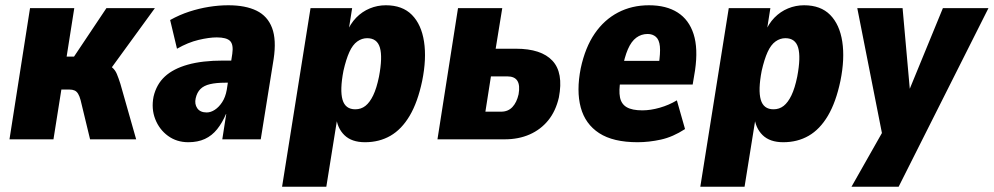

<svg xmlns="http://www.w3.org/2000/svg" viewBox="-20 -529 3773 729"><path d="M16 0 94 -498H262L233 -314H261L384 -498H568L381 -241L367 -289Q392 -284 404.5 -274Q417 -264 423.5 -248.5Q430 -233 437 -211L497 0H322L286 -149Q282 -164 276.5 -173Q271 -182 263 -185.5Q255 -189 244 -189H213L183 0Z M695 11Q651 11 618 -13Q585 -37 569.5 -76.5Q554 -116 563 -162Q574 -209 606 -238.5Q638 -268 693 -283.5Q748 -299 827 -299H877L864 -215H835Q801 -215 777.5 -209.5Q754 -204 741 -191Q728 -178 723 -156Q718 -134 729 -118Q740 -102 765 -102Q780 -102 795.5 -112Q811 -122 823.5 -141Q836 -160 841 -188L862 -325Q867 -360 853.5 -373.5Q840 -387 803 -387Q774 -387 734 -377.5Q694 -368 652 -344L626 -453Q662 -473 699 -485Q736 -497 773.5 -503Q811 -509 847 -509Q912 -509 954 -488.5Q996 -468 1013 -423Q1030 -378 1019 -305L970 0H824L839 -96H838Q824 -63 804.5 -38.5Q785 -14 758 -1.5Q731 11 695 11Z M1051 180 1159 -498H1317L1302 -403H1295Q1310 -439 1332.5 -462Q1355 -485 1384 -497Q1413 -509 1445 -509Q1508 -509 1544 -472.5Q1580 -436 1590 -371Q1600 -306 1583 -222Q1566 -141 1535.5 -89.5Q1505 -38 1462.5 -13.5Q1420 11 1366 11Q1315 11 1287.5 -16Q1260 -43 1256 -87L1262 -88L1219 180ZM1329 -114Q1351 -114 1367.5 -127Q1384 -140 1397 -167Q1410 -194 1419 -238Q1433 -312 1422.5 -348Q1412 -384 1374 -384Q1354 -384 1336.5 -371.5Q1319 -359 1306.5 -331.5Q1294 -304 1284 -260Q1270 -187 1280.5 -150.5Q1291 -114 1329 -114Z M1641 0 1719 -498H1887L1862 -344H1939Q2035 -344 2077.5 -298.5Q2120 -253 2102 -159Q2090 -107 2061.5 -72Q2033 -37 1991 -18.5Q1949 0 1896 0ZM1823 -105H1883Q1909 -105 1925.5 -122.5Q1942 -140 1949 -171Q1955 -205 1944.5 -222Q1934 -239 1906 -239H1844Z M2401 11Q2308 11 2255 -23.5Q2202 -58 2185 -121Q2168 -184 2185 -270Q2202 -349 2238 -401.5Q2274 -454 2326.5 -481.5Q2379 -509 2444 -509Q2510 -509 2553 -481.5Q2596 -454 2613.5 -399.5Q2631 -345 2619 -262L2610 -208H2316L2330 -298H2497L2481 -282Q2488 -328 2485.5 -353Q2483 -378 2470.5 -389Q2458 -400 2439 -400Q2415 -400 2396 -386Q2377 -372 2364 -342Q2351 -312 2342 -263L2336 -225Q2329 -185 2334 -159.5Q2339 -134 2359.5 -122Q2380 -110 2419 -110Q2450 -110 2485 -120Q2520 -130 2550 -148L2581 -39Q2535 -9 2489.5 1Q2444 11 2401 11Z M2639 180 2747 -498H2905L2890 -403H2883Q2898 -439 2920.5 -462Q2943 -485 2972 -497Q3001 -509 3033 -509Q3096 -509 3132 -472.5Q3168 -436 3178 -371Q3188 -306 3171 -222Q3154 -141 3123.5 -89.5Q3093 -38 3050.5 -13.5Q3008 11 2954 11Q2903 11 2875.5 -16Q2848 -43 2844 -87L2850 -88L2807 180ZM2917 -114Q2939 -114 2955.5 -127Q2972 -140 2985 -167Q2998 -194 3007 -238Q3021 -312 3010.5 -348Q3000 -384 2962 -384Q2942 -384 2924.5 -371.5Q2907 -359 2894.5 -331.5Q2882 -304 2872 -260Q2858 -187 2868.5 -150.5Q2879 -114 2917 -114Z M3213 180 3332 -30 3339 29 3235 -498H3407L3437 -162H3422L3560 -498H3733L3392 180Z"/></svg>

Font: Nunito Sans 10pt Condensed Black
Style: Italic
Weight: 900
Width: 3
Italic angle: -9°
Designer: Vernon Adams
Foundry: Vernon Adams
Version: Version 3.101;gftools[0.9.27]